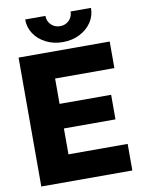

<svg xmlns="http://www.w3.org/2000/svg" viewBox="-99 -999 804 1067"><g transform="rotate(-10 302.5 -465.0)"><path d="M45.9 0V-727.5H560.1V-577.6H225.6V-434.6H516.6V-295.9H225.6V-149.9H559.6V0ZM304.2 -769.5Q252 -769.5 209.7 -790.8Q167.5 -812 143.1 -848.1Q118.7 -884.3 118.7 -929.7H232.9Q232.9 -899.9 253.4 -879.6Q273.9 -859.4 304.2 -859.4Q334.5 -859.4 354.7 -879.6Q375 -899.9 375 -929.7H490.2Q490.2 -884.3 465.6 -848.1Q440.9 -812 398.9 -790.8Q356.9 -769.5 304.2 -769.5Z"/></g></svg>

Font: Inter Display Extra Bold
Style: Regular
Weight: 800
Designer: Rasmus Andersson
Foundry: rsms
Version: Version 4.000;git-4fc901f